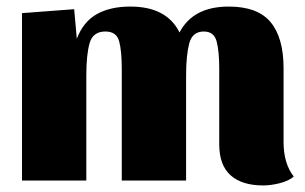

<svg xmlns="http://www.w3.org/2000/svg" viewBox="-20 -550 930 585"><path d="M214 -432Q234 -484 275 -507Q316 -530 377 -530Q488 -530 527 -451Q568 -530 677 -530Q765 -530 804.5 -482.5Q844 -435 844 -342V-117Q844 -52 875 -12Q860 1 833 8Q806 15 782 15Q717 15 682.5 -16Q648 -47 648 -110V-340Q648 -394 640 -424Q632 -454 601 -454Q566 -454 556.5 -417.5Q547 -381 547 -320V0H351V-340Q351 -395 343 -424.5Q335 -454 301 -454Q263 -454 253 -418.5Q243 -383 243 -320V0H47V-510L206 -522Z"/></svg>

Font: Sansita ExtraBold
Style: Regular
Weight: 800
Designer: Pablo Cosgaya
Foundry: Omnibus-Type
Version: Version 1.006